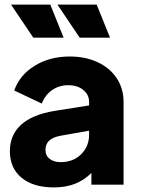

<svg xmlns="http://www.w3.org/2000/svg" viewBox="-20 -804 623 836"><path d="M23 -146Q23 -216 71.5 -260.5Q120 -305 217 -321L368 -345V-360Q368 -391 343 -412Q318 -433 277 -433Q237 -433 206.5 -411.5Q176 -390 162 -353L42 -410Q66 -478 131.5 -518Q197 -558 284 -558Q352 -558 405.5 -533Q459 -508 488.5 -463Q518 -418 518 -360V0H378V-51Q346 -19 306 -3.5Q266 12 214 12Q125 12 74 -30Q23 -72 23 -146ZM244 -98Q299 -98 333.5 -132.5Q368 -167 368 -218V-235L244 -213Q211 -207 194.5 -192Q178 -177 178 -151Q178 -126 196.5 -112Q215 -98 244 -98ZM230 -784H401L459 -640H327ZM199 -784 257 -640H125L28 -784Z"/></svg>

Font: BLUETTI 2.0
Style: Bold
Weight: 700
Designer: Stijn de Vries
Foundry: tokotype
Version: Version 2.005;October 31, 2023;FontCreator 14.0.0.2814 64-bi